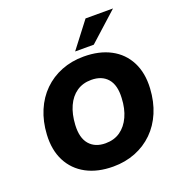

<svg xmlns="http://www.w3.org/2000/svg" viewBox="-163 -1079 1154 1229"><g transform="rotate(-20 413.5 -465.0)"><path d="M400 11Q294 11 217.5 -30Q141 -71 102 -147Q63 -223 69 -327Q74 -415 104.5 -487Q135 -559 187 -610Q239 -661 308.5 -688.5Q378 -716 460 -716Q566 -716 642.5 -675.5Q719 -635 758 -559Q797 -483 791 -379Q786 -290 755.5 -218Q725 -146 673 -95Q621 -44 551.5 -16.5Q482 11 400 11ZM404 -146Q463 -146 505 -175.5Q547 -205 571.5 -258.5Q596 -312 599 -383Q604 -470 565.5 -514.5Q527 -559 455 -559Q397 -559 355 -530Q313 -501 289 -448Q265 -395 261 -323Q256 -236 294.5 -191Q333 -146 404 -146ZM421 -765 556 -941H743L548 -765Z"/></g></svg>

Font: Nunito Sans 10pt Black
Style: Italic
Weight: 900
Italic angle: -9°
Designer: Vernon Adams
Foundry: Vernon Adams
Version: Version 3.101;gftools[0.9.27]